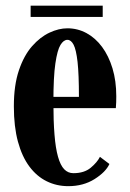

<svg xmlns="http://www.w3.org/2000/svg" viewBox="-20 -628 446 658"><path d="M214 10Q174 10 140 -6.8Q106 -23.5 80.8 -57.2Q55.5 -91 41.5 -142.5Q27.5 -194 27.5 -263.5Q27.5 -336 44.8 -387Q62 -438 90 -469.8Q118 -501.5 149.8 -516.2Q181.5 -531 211 -531Q246 -531 276.5 -514.5Q307 -498 329.8 -467.2Q352.5 -436.5 365.5 -393.8Q378.5 -351 378.5 -298Q378.5 -288 378.2 -277.8Q378 -267.5 377 -257.5H156V-296H250.5Q250.5 -373.5 245.8 -415.8Q241 -458 232.2 -474.8Q223.5 -491.5 211 -491.5Q198 -491.5 187.2 -474Q176.5 -456.5 169.8 -410.8Q163 -365 163 -278Q163 -212.5 166.8 -166.2Q170.5 -120 178.8 -90.8Q187 -61.5 200 -48Q213 -34.5 231.5 -34.5Q268.5 -34.5 290.8 -53Q313 -71.5 322.5 -90.5L355 -66Q342.5 -38.5 304 -14.2Q265.5 10 214 10ZM85 -570V-608.5H332V-570Z"/></svg>

Font: Imbue Thin 10pt ExtraBold
Style: Regular
Weight: 800
Version: Version 1.102